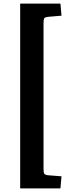

<svg xmlns="http://www.w3.org/2000/svg" viewBox="-20 -832 388 1064"><path d="M91.8 211.9V-812H314.9L320.8 -745.1L247.1 -738.8Q230.5 -737.3 225.8 -731.4Q221.2 -725.6 221.2 -702.1V105Q221.2 125 226.1 131.3Q231 137.7 246.1 139.2L320.8 145L314.9 211.9Z"/></svg>

Font: Literata Book
Style: Bold
Weight: 700
Designer: Latin by Veronika Burian and Jose Scaglione. Greek by Irene Vlachou. Cyrillic by Vera Evstafieva
Foundry: TypeTogether
Version: Version 2.003;PS 002.003;hotconv 1.0.88;makeotf.lib2.5.64775